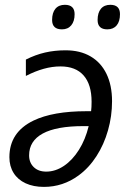

<svg xmlns="http://www.w3.org/2000/svg" viewBox="-20 -750 522 779"><path d="M434.6 -339.4Q434.6 -278.8 418.2 -221.2Q401.9 -163.6 371.3 -116.2Q340.8 -68.8 298.8 -38.1Q235.4 8.3 158.2 8.3Q115.7 8.3 84 -6.3Q52.2 -21 35.2 -48.3Q18.1 -75.7 18.1 -112.3Q18.1 -213.4 115.7 -260.7Q194.8 -298.8 330.6 -298.8H349.6Q351.6 -314 351.6 -336.9Q351.6 -407.2 319.3 -443.8Q287.1 -480.5 225.6 -480.5Q191.9 -480.5 157.5 -470.9Q123 -461.4 85 -441.9V-508.3Q123.5 -527.8 162.8 -536.9Q202.1 -545.9 246.1 -545.9Q305.2 -545.9 347.4 -521.2Q389.6 -496.6 412.1 -450.2Q434.6 -403.8 434.6 -339.4ZM98.1 -119.6Q98.1 -90.3 116.9 -72Q135.7 -53.7 167.5 -53.7Q204.6 -53.7 239.3 -76.9Q273.9 -100.1 300.3 -142.1Q326.7 -184.1 339.8 -238.3H318.4Q209 -238.3 153.6 -208.3Q98.1 -178.2 98.1 -119.6ZM191.4 -668.9Q191.4 -698.2 204.8 -714.4Q218.3 -730.5 243.2 -730.5Q282.7 -730.5 282.7 -692.4Q282.7 -663.6 269 -647.2Q255.4 -630.9 231.4 -630.9Q191.4 -630.9 191.4 -668.9ZM376 -668.9Q376 -698.2 389.4 -714.4Q402.8 -730.5 427.7 -730.5Q466.8 -730.5 466.8 -692.4Q466.8 -663.1 453.4 -647Q439.9 -630.9 415.5 -630.9Q376 -630.9 376 -668.9Z"/></svg>

Font: Viking Open Sans
Style: Italic
Weight: 400
Italic angle: -12°
Foundry: Ascender Corporation
Version: Version 2.000